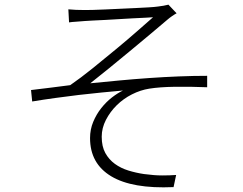

<svg xmlns="http://www.w3.org/2000/svg" viewBox="-20 -774 1040 823"><path d="M273 -734Q303 -731 344 -731Q355 -731 378.5 -731.5Q402 -732 432.5 -733.5Q463 -735 496.5 -736.5Q530 -738 561.5 -739.5Q593 -741 618 -742.5Q643 -744 657 -746Q683 -749 702 -754L737 -717Q729 -713 717.5 -705Q706 -697 698 -690Q670 -666 627 -630Q584 -594 537 -555Q490 -516 444.5 -479Q399 -442 367 -417Q427 -423 491 -429Q555 -435 619.5 -439.5Q684 -444 747 -446.5Q810 -449 868 -449V-400Q794 -403 729 -402Q664 -401 620 -394Q582 -388 545.5 -369.5Q509 -351 480.5 -323Q452 -295 434 -260Q416 -225 416 -188Q416 -146 431.5 -118Q447 -90 472.5 -71.5Q498 -53 530.5 -43Q563 -33 597 -28Q642 -22 675 -22Q708 -22 735 -24L724 28Q547 36 456.5 -18.5Q366 -73 366 -182Q366 -219 379.5 -251.5Q393 -284 414 -310.5Q435 -337 459.5 -356Q484 -375 507 -386Q464 -382 416 -377.5Q368 -373 318 -367Q268 -361 217 -354Q166 -347 118 -339L113 -388Q154 -393 199 -398.5Q244 -404 281 -409Q326 -440 378 -482Q430 -524 479.5 -565Q529 -606 570.5 -642.5Q612 -679 636 -700Q625 -699 602 -698Q579 -697 550.5 -695.5Q522 -694 490.5 -692Q459 -690 430 -688.5Q401 -687 378.5 -686Q356 -685 345 -684Q325 -682 306.5 -681Q288 -680 276 -678L273 -734Z"/></svg>

Font: SpoqaHanSansJP-Light
Style: Regular
Weight: 300
Designer: [Source Han Sans]
Ryoko NISHIZUKA  (kana & ideographs); Paul D. Hunt (Latin, Greek & Cyrillic); Wenlong ZHANG  (bopomofo
Foundry: Spoqa (http://bi.spoqa.com)
Version: Version 1.002.20150607